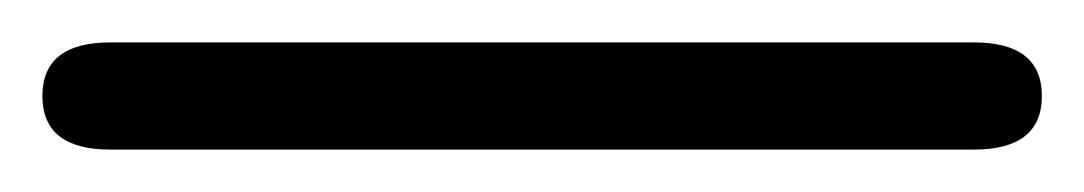

<svg xmlns="http://www.w3.org/2000/svg" viewBox="-25 -25 514 91"><path d="M27.3 45.9Q-4.9 45.9 -4.9 20.5Q-4.9 -4.9 27.3 -4.9H436.5Q468.8 -4.9 468.8 20.5Q468.8 45.9 436.5 45.9Z"/></svg>

Font: Jura
Style: Book
Weight: 400
Version: Version 2.5